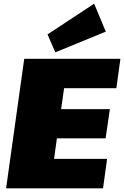

<svg xmlns="http://www.w3.org/2000/svg" viewBox="-20 -1018 671 1038"><path d="M220 -159H559L537 0H13L111 -700H631L609 -541H274L344 -664L298 -340L258 -428H574L551 -270H235L300 -358L255 -36ZM552 -847 279 -735 237 -832 489 -998Z"/></svg>

Font: Pathway Extreme SemiCondensed Black
Style: Italic
Weight: 900
Width: 4
Italic angle: -8°
Version: Version 1.001;gftools[0.9.26]